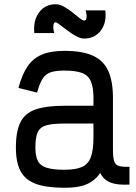

<svg xmlns="http://www.w3.org/2000/svg" viewBox="-20 -872 640 906"><path d="M284 14Q199 14 149 -4.5Q99 -23 77 -64.5Q55 -106 55 -176Q55 -253 77 -296Q99 -339 149 -356Q199 -373 284 -373H421V-411Q421 -459 409 -487.5Q397 -516 367.5 -527.5Q338 -539 284 -539Q242 -539 218 -530.5Q194 -522 180 -499Q166 -476 155 -435L67 -457Q84 -520 109.5 -558Q135 -596 177 -614Q219 -632 284 -632Q370 -632 420 -608.5Q470 -585 491.5 -536Q513 -487 513 -411V-166Q513 -128 519 -110.5Q525 -93 542 -88.5Q559 -84 591 -85V-1Q534 2 501.5 -10.5Q469 -23 453 -56Q435 -30 411.5 -14.5Q388 1 357 7.5Q326 14 284 14ZM284 -71Q338 -71 367.5 -84.5Q397 -98 409 -131.5Q421 -165 421 -224V-289H284Q230 -289 200 -281Q170 -273 158.5 -249Q147 -225 147 -176Q147 -136 158.5 -113Q170 -90 200 -80.5Q230 -71 284 -71ZM377 -690Q360 -690 339 -701.5Q318 -713 297.5 -728.5Q277 -744 262 -755.5Q247 -767 243 -767Q234 -767 232 -752.5Q230 -738 236 -716H142Q136 -775 164.5 -813.5Q193 -852 243 -852Q261 -852 282 -840.5Q303 -829 322 -813.5Q341 -798 355.5 -786.5Q370 -775 377 -775Q387 -775 388.5 -788.5Q390 -802 384 -823H477Q484 -765 455.5 -727.5Q427 -690 377 -690Z"/></svg>

Font: Victor Mono Thin SemiBold
Style: Regular
Weight: 600
Monospace: yes
Version: Version 1.561;gftools[0.9.30]